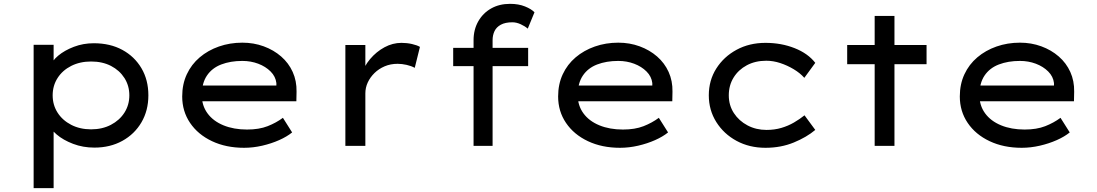

<svg xmlns="http://www.w3.org/2000/svg" viewBox="-20 -759 5708 999"><path d="M155 220V-526H259V-405L243 -414Q250 -442 283 -469.5Q316 -497 364.5 -515.5Q413 -534 468 -534Q553 -534 616.5 -499.5Q680 -465 716 -404Q752 -343 752 -263Q752 -184 716 -122.5Q680 -61 616.5 -26Q553 9 471 9Q412 9 360.5 -10.5Q309 -30 274.5 -59.5Q240 -89 233 -117L259 -131V220ZM454 -86Q512 -86 557 -109.5Q602 -133 627.5 -173Q653 -213 653 -263Q653 -313 627.5 -353Q602 -393 557.5 -416Q513 -439 454 -439Q396 -439 350.5 -416Q305 -393 279.5 -353Q254 -313 254 -263Q254 -213 279.5 -173Q305 -133 350.5 -109.5Q396 -86 454 -86Z M1250 10Q1156 10 1083 -24.5Q1010 -59 969 -119.5Q928 -180 928 -257Q928 -321 952 -372.5Q976 -424 1019 -460.5Q1062 -497 1119 -517Q1176 -537 1241 -537Q1300 -537 1352 -518Q1404 -499 1443 -465Q1482 -431 1503 -384.5Q1524 -338 1523 -282L1522 -232H1015L992 -314H1433L1418 -303V-327Q1414 -361 1388 -387Q1362 -413 1323.5 -427.5Q1285 -442 1241 -442Q1179 -442 1131 -423.5Q1083 -405 1056.5 -365.5Q1030 -326 1030 -264Q1030 -210 1059.5 -169.5Q1089 -129 1142.5 -107Q1196 -85 1265 -85Q1328 -85 1372.5 -102.5Q1417 -120 1452 -146L1500 -70Q1473 -48 1432.5 -30Q1392 -12 1344.5 -1Q1297 10 1250 10Z M1777 0V-525H1881V-345L1860 -366Q1873 -413 1905.5 -451.5Q1938 -490 1980.5 -513Q2023 -536 2069 -536Q2097 -536 2123.5 -530Q2150 -524 2165 -515L2138 -406Q2120 -416 2095.5 -421.5Q2071 -427 2049 -427Q2012 -427 1981.5 -414Q1951 -401 1928.5 -379Q1906 -357 1893.5 -330Q1881 -303 1881 -273V0Z M2444 0V-550Q2444 -605 2468.5 -648Q2493 -691 2535.5 -715Q2578 -739 2634 -739Q2678 -739 2711.5 -725.5Q2745 -712 2761 -695L2726 -610Q2711 -623 2689 -633Q2667 -643 2646 -643Q2609 -643 2586 -630.5Q2563 -618 2553 -597Q2543 -576 2543 -550V0H2494Q2483 0 2471 0Q2459 0 2444 0ZM2338 -415V-510H2728V-415Z M3206 10Q3112 10 3039 -24.5Q2966 -59 2925 -119.5Q2884 -180 2884 -257Q2884 -321 2908 -372.5Q2932 -424 2975 -460.5Q3018 -497 3075 -517Q3132 -537 3197 -537Q3256 -537 3308 -518Q3360 -499 3399 -465Q3438 -431 3459 -384.5Q3480 -338 3479 -282L3478 -232H2971L2948 -314H3389L3374 -303V-327Q3370 -361 3344 -387Q3318 -413 3279.5 -427.5Q3241 -442 3197 -442Q3135 -442 3087 -423.5Q3039 -405 3012.5 -365.5Q2986 -326 2986 -264Q2986 -210 3015.5 -169.5Q3045 -129 3098.5 -107Q3152 -85 3221 -85Q3284 -85 3328.5 -102.5Q3373 -120 3408 -146L3456 -70Q3429 -48 3388.5 -30Q3348 -12 3300.5 -1Q3253 10 3206 10Z M3963 10Q3879 10 3812.5 -26Q3746 -62 3707 -124Q3668 -186 3668 -263Q3668 -341 3707 -402.5Q3746 -464 3812.5 -500Q3879 -536 3963 -536Q4045 -536 4114.5 -508.5Q4184 -481 4222 -432L4165 -354Q4143 -379 4109.5 -399Q4076 -419 4039.5 -431Q4003 -443 3967 -443Q3910 -443 3866 -419.5Q3822 -396 3797 -355.5Q3772 -315 3772 -263Q3772 -211 3798.5 -170.5Q3825 -130 3869.5 -106.5Q3914 -83 3968 -83Q4010 -83 4045.5 -93.5Q4081 -104 4111 -121.5Q4141 -139 4166 -159L4222 -83Q4177 -45 4110 -17.5Q4043 10 3963 10Z M4531 0V-676H4634V0ZM4388 -425V-525H4801V-425Z M5296 10Q5202 10 5129 -24.5Q5056 -59 5015 -119.5Q4974 -180 4974 -257Q4974 -321 4998 -372.5Q5022 -424 5065 -460.5Q5108 -497 5165 -517Q5222 -537 5287 -537Q5346 -537 5398 -518Q5450 -499 5489 -465Q5528 -431 5549 -384.5Q5570 -338 5569 -282L5568 -232H5061L5038 -314H5479L5464 -303V-327Q5460 -361 5434 -387Q5408 -413 5369.5 -427.5Q5331 -442 5287 -442Q5225 -442 5177 -423.5Q5129 -405 5102.5 -365.5Q5076 -326 5076 -264Q5076 -210 5105.5 -169.5Q5135 -129 5188.5 -107Q5242 -85 5311 -85Q5374 -85 5418.5 -102.5Q5463 -120 5498 -146L5546 -70Q5519 -48 5478.5 -30Q5438 -12 5390.5 -1Q5343 10 5296 10Z"/></svg>

Font: Lexend Giga
Style: Regular
Weight: 400
Designer: Bonnie Shaver-Troup, Thomas Jockin
Foundry: Lexend
Version: Version 1.007